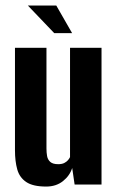

<svg xmlns="http://www.w3.org/2000/svg" viewBox="-20 -668 425 695"><path d="M147.1 7.3Q99.3 7.3 75 -9.1Q50.6 -25.5 42.4 -55Q34.2 -84.5 34.2 -123.7V-495H148.2V-130.6Q148.2 -115.6 150.5 -102.8Q152.9 -89.9 162.1 -81.8Q171.4 -73.7 190.7 -73.7Q204.2 -73.7 212.6 -78Q221 -82.3 226.1 -88.2Q231.1 -94.1 233.5 -99.3V-495H347.5V0H250.1L241.3 -59.9Q232.6 -32.1 207.9 -12.4Q183.2 7.3 147.1 7.3ZM176.3 -548.1 80.8 -648H183.7L241 -548.1Z"/></svg>

Font: Alumni Sans Thin
Style: Regular
Weight: 100
Designer: Robert E. Leuschke
Foundry: Robert E. Leuschke
Version: Version 1.018